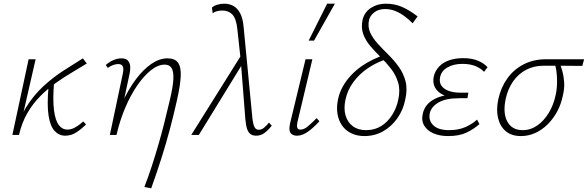

<svg xmlns="http://www.w3.org/2000/svg" viewBox="-20 -731 3184 1040"><path d="M65 0Q82 -86 122 -150.5Q162 -215 214 -263Q266 -311 322.5 -347.5Q379 -384 429 -415L450 -387Q415 -365 371.5 -339.5Q328 -314 283.5 -282.5Q239 -251 198.5 -210.5Q158 -170 128 -118Q98 -66 83 0ZM47 0 135 -410H173L79 0ZM333 4Q300 4 276 -21.5Q252 -47 243 -105.5Q234 -164 243 -263L273 -288Q265 -190 272.5 -133.5Q280 -77 299 -53Q318 -29 344 -29Q364 -29 381.5 -38Q399 -47 411.5 -57Q424 -67 431 -73L446 -57Q421 -32 393.5 -14Q366 4 333 4Z M762 282Q785 222 803 166.5Q821 111 837 56Q853 1 868 -57.5Q883 -116 898 -181Q917 -259 919 -302Q921 -345 909 -363Q897 -381 872 -381Q836 -381 797.5 -350.5Q759 -320 723 -267.5Q687 -215 658 -146.5Q629 -78 611 0H582Q605 -93 639.5 -169Q674 -245 715 -300Q756 -355 800 -385Q844 -415 887 -415Q927 -415 944 -392Q961 -369 959 -319Q957 -269 938 -186Q920 -105 899.5 -28.5Q879 48 854.5 125.5Q830 203 799 289ZM575 0 645 -331Q647 -339 648 -351.5Q649 -364 643.5 -374Q638 -384 619 -384Q607 -384 592 -378.5Q577 -373 564 -363L553 -379Q572 -396 594.5 -405.5Q617 -415 638 -415Q664 -415 674.5 -401Q685 -387 685.5 -368Q686 -349 682 -332L611 0Z M1367 4Q1350 4 1337.5 -4.5Q1325 -13 1318.5 -32.5Q1312 -52 1309 -85L1284 -404L1266 -570Q1260 -630 1239 -652Q1218 -674 1184 -674Q1166 -674 1152.5 -669.5Q1139 -665 1132 -659L1128 -690Q1139 -700 1157 -705.5Q1175 -711 1195 -711Q1222 -711 1244 -699Q1266 -687 1281 -659Q1296 -631 1300 -581L1347 -92Q1351 -56 1359 -42Q1367 -28 1381 -28Q1398 -28 1412.5 -41Q1427 -54 1437 -67L1452 -50Q1431 -24 1411.5 -10Q1392 4 1367 4ZM1016 0 1289 -436 1299 -394 1057 0Z M1589 4Q1573 4 1562 -3Q1551 -10 1548.5 -25Q1546 -40 1551 -62L1635 -410H1672L1591 -69Q1587 -51 1590 -40Q1593 -29 1608 -29Q1627 -29 1647.5 -46.5Q1668 -64 1695 -91L1710 -74Q1677 -38 1647 -17Q1617 4 1589 4ZM1652 -511 1752 -711H1794L1681 -511Z M1954 6Q1914 6 1883 -9Q1852 -24 1833 -51Q1814 -78 1808 -114.5Q1802 -151 1811 -193Q1819 -231 1837.5 -263.5Q1856 -296 1882 -323.5Q1908 -351 1938 -372Q1968 -393 2000.5 -408.5Q2033 -424 2063 -434L2075 -411Q2021 -394 1974 -362.5Q1927 -331 1894.5 -287Q1862 -243 1851 -190Q1841 -142 1852 -105Q1863 -68 1891.5 -47Q1920 -26 1963 -26Q2009 -26 2044.5 -48Q2080 -70 2104 -108Q2128 -146 2137 -190Q2149 -243 2136.5 -284Q2124 -325 2098.5 -358Q2073 -391 2042.5 -421Q2012 -451 1986 -481.5Q1960 -512 1947.5 -546.5Q1935 -581 1944 -624Q1954 -665 1989 -688Q2024 -711 2070 -711Q2119 -711 2160 -692.5Q2201 -674 2242 -642L2215 -605Q2193 -627 2170 -644Q2147 -661 2121 -671.5Q2095 -682 2065 -682Q2031 -682 2008 -664.5Q1985 -647 1979 -623Q1971 -585 1985.5 -554Q2000 -523 2026.5 -494Q2053 -465 2083 -435.5Q2113 -406 2139 -370.5Q2165 -335 2176.5 -291.5Q2188 -248 2175 -191Q2164 -135 2132 -90Q2100 -45 2054.5 -19.5Q2009 6 1954 6Z M2407 6Q2361 6 2327 -9Q2293 -24 2277 -52Q2261 -80 2271 -119Q2283 -168 2333.5 -194.5Q2384 -221 2467 -221L2465 -200Q2419 -200 2385 -215Q2351 -230 2336.5 -256.5Q2322 -283 2330 -319Q2338 -349 2359 -371Q2380 -393 2413 -404.5Q2446 -416 2489 -416Q2534 -416 2567 -403Q2600 -390 2621 -367L2602 -342Q2583 -362 2554 -373.5Q2525 -385 2485 -385Q2437 -385 2404 -366Q2371 -347 2364 -314Q2358 -286 2371 -267Q2384 -248 2411 -238.5Q2438 -229 2473 -229H2517L2512 -199H2468Q2395 -199 2355.5 -176Q2316 -153 2308 -118Q2300 -78 2327.5 -52Q2355 -26 2412 -26Q2463 -26 2500.5 -42.5Q2538 -59 2564 -83L2577 -59Q2547 -32 2507.5 -13Q2468 6 2407 6Z M2802 6Q2751 6 2720 -20Q2689 -46 2678 -91Q2667 -136 2679 -193Q2693 -257 2727.5 -305.5Q2762 -354 2814.5 -381.5Q2867 -409 2932 -410H3144L3134 -374Q3072 -375 3016 -375Q2960 -375 2924 -375Q2872 -375 2830 -353Q2788 -331 2759.5 -290.5Q2731 -250 2719 -195Q2703 -117 2728.5 -71.5Q2754 -26 2811 -26Q2854 -26 2890.5 -51.5Q2927 -77 2953 -120.5Q2979 -164 2990 -217Q2995 -239 2996.5 -263Q2998 -287 2997 -309.5Q2996 -332 2993 -352Q2990 -372 2984 -386L3010 -393Q3019 -371 3026.5 -343.5Q3034 -316 3036 -283Q3038 -250 3028 -210Q3019 -166 2998 -127Q2977 -88 2947 -58Q2917 -28 2880 -11Q2843 6 2802 6Z"/></svg>

Font: Ysabeau ExtraLight
Style: Italic
Weight: 250
Italic angle: -12°
Version: Version 2.000;gftools[0.9.27.dev2+g8671c4b]